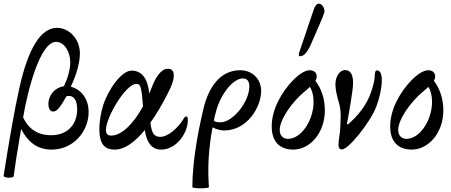

<svg xmlns="http://www.w3.org/2000/svg" viewBox="-30 -811 2480 1055"><path d="M45 158C50 117 66 12 86 -102C119 -40 166 11 254 11C375 11 457 -91 457 -195C457 -278 406 -323 359 -335C390 -399 409 -468 409 -517C409 -599 348 -658 283 -658C196 -658 125 -549 76 -325C51 -214 22 -50 -10 154C-10 169 43 168 45 158ZM278 -581C322 -581 356 -529 356 -469C356 -428 342 -380 321 -337C273 -331 236 -289 236 -240C236 -215 245 -198 262 -198C283 -198 302 -223 335 -282C339 -283 344 -284 348 -284C378 -284 394 -257 394 -210C394 -127 341 -68 251 -68C161 -68 119 -119 97 -166C120 -303 188 -581 278 -581Z M600 11C656 11 712 -31 766 -97C766 -94 767 -92 767 -89C776 -33 801 11 855 11C941 11 1002 -82 1002 -149C1002 -164 1000 -171 994 -171C988 -171 984 -167 978 -157C947 -106 892 -59 851 -59C819 -59 804 -75 797 -134L796 -137C829 -182 860 -235 889 -292C914 -339 925 -372 925 -396C925 -422 914 -433 892 -433C853 -433 823 -381 805 -333C800 -320 795 -308 790 -296C790 -297 790 -298 790 -299C782 -378 750 -423 693 -423C638 -423 565 -320 537 -233C526 -197 516 -149 516 -101C516 -9 554 11 600 11ZM552 -96C552 -166 660 -350 720 -350C741 -350 747 -339 756 -227C702 -128 637 -66 581 -66C563 -66 552 -75 552 -96Z M1027 217C1027 226 1119 226 1118 217C1110 112 1116 3 1138 -111C1160 -100 1183 -94 1201 -94C1328 -94 1405 -222 1405 -312C1405 -371 1362 -425 1289 -425C1178 -425 1115 -328 1088 -214C1052 -63 1027 93 1027 217ZM1154 -187C1179 -294 1252 -380 1303 -380C1327 -380 1340 -367 1340 -336C1340 -251 1249 -139 1182 -139C1164 -139 1155 -140 1145 -147C1147 -160 1150 -174 1154 -187Z M1620 -502C1640 -502 1660 -525 1680 -571L1729 -684C1747 -725 1753 -743 1753 -750C1753 -766 1740 -791 1722 -791C1710 -791 1700 -778 1692 -753L1613 -519C1612 -516 1612 -513 1612 -510C1612 -505 1614 -502 1620 -502ZM1582 11C1670 11 1755 -77 1755 -205C1755 -266 1737 -323 1703 -367C1708 -375 1710 -383 1710 -391C1710 -413 1694 -425 1672 -425C1621 -425 1539 -339 1497 -252C1476 -210 1463 -162 1463 -117C1463 -29 1510 11 1582 11ZM1507 -97C1507 -152 1571 -250 1653 -316C1661 -322 1667 -328 1673 -334C1686 -312 1693 -285 1693 -252C1693 -148 1624 -48 1553 -48C1525 -48 1507 -66 1507 -97Z M1849 10C1885 10 2003 -137 2037 -223C2057 -276 2068 -331 2068 -370C2068 -405 2059 -424 2041 -424C2033 -424 2029 -414 2029 -391C2028 -368 2020 -336 2008 -302C1983 -232 1939 -176 1881 -127L1876 -130C1879 -143 1885 -173 1895 -236C1905 -296 1910 -332 1910 -357C1910 -403 1894 -426 1866 -426C1840 -426 1813 -396 1813 -347C1813 -322 1821 -283 1834 -240C1837 -228 1842 -209 1842 -171C1842 -140 1839 -91 1836 -71C1831 -41 1830 -27 1830 -15C1830 2 1836 10 1849 10Z M2233 11C2321 11 2406 -77 2406 -205C2406 -266 2388 -323 2354 -367C2359 -375 2361 -383 2361 -391C2361 -413 2345 -425 2323 -425C2272 -425 2190 -339 2148 -252C2127 -210 2114 -162 2114 -117C2114 -29 2161 11 2233 11ZM2158 -97C2158 -152 2222 -250 2304 -316C2312 -322 2318 -328 2324 -334C2337 -312 2344 -285 2344 -252C2344 -148 2275 -48 2204 -48C2176 -48 2158 -66 2158 -97Z"/></svg>

Font: Junicode Two Beta SemiCondensed Medium
Style: Italic
Weight: 500
Width: 4
Italic angle: -10°
Version: Version 1.063